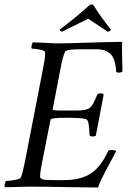

<svg xmlns="http://www.w3.org/2000/svg" viewBox="-27 -836 588 860"><path d="M383.8 -816.4Q390.1 -816.4 393.6 -809.6Q426.8 -755.9 469.7 -704.1Q469.2 -699.7 464.6 -697Q460 -694.3 455.1 -694.3L368.2 -752Q297.9 -717.8 251 -694.3Q246.6 -694.3 243.7 -697Q240.7 -699.7 241.2 -704.1Q310.1 -755.4 370.1 -809.6Q378.9 -816.4 383.8 -816.4ZM227.5 -641.6Q268.6 -641.6 369.1 -645Q469.7 -648.4 520.5 -648.4Q518.6 -636.2 520 -580.1Q521.5 -523.9 521.5 -515.6Q516.6 -510.7 503.9 -510.7Q493.2 -510.7 493.2 -517.6Q489.7 -572.8 468 -594Q446.3 -615.2 407.2 -615.2H329.1Q270 -615.2 264.6 -604.5Q254.4 -584 245.1 -534.2L209 -346.7Q208.5 -344.7 211.7 -343.5Q214.8 -342.3 220.5 -341.8Q226.1 -341.3 232.4 -341.1Q238.8 -340.8 247.1 -340.8H294.9Q317.4 -340.8 330.1 -341.3Q342.8 -341.8 354.2 -344.2Q365.7 -346.7 371.6 -350.3Q377.4 -354 383.3 -361.3Q389.2 -368.7 393.6 -377.9Q397.9 -387.2 404.3 -401.9Q405.3 -403.8 405.8 -405Q406.2 -406.2 407 -408Q407.7 -409.7 408.2 -411.1Q411.1 -418 423.8 -418Q434.1 -418 437.5 -413.1L402.3 -228.5Q398.4 -224.6 386.7 -224.6Q375.5 -224.6 374 -232.4Q372.1 -272 369.4 -283.9Q366.7 -295.9 361.3 -300.8Q351.1 -308.6 266.6 -308.6Q201.2 -308.6 199.2 -299.8L161.1 -106.4Q148.9 -44.4 154.3 -39.1Q161.1 -32.2 172.9 -30.8Q184.6 -29.3 216.8 -29.3H259.8Q335 -29.3 380.9 -59.6Q424.3 -88.4 457 -158.2Q460 -164.1 471.7 -164.1Q489.3 -164.1 493.2 -158.2Q486.8 -146 465.3 -106.4Q443.8 -66.9 431.2 -41.3Q418.5 -15.6 412.1 3.9Q365.7 3.9 266.4 2Q167 0 103.5 0Q81.1 0 46.4 1.5Q11.7 2.9 -4.9 2.9Q-7.8 -1 -5.9 -11.2Q-3.9 -21.5 0 -25.4Q13.7 -25.4 38.6 -29.8Q63.5 -34.2 66.4 -41Q73.2 -54.7 85 -113.3L166 -530.3Q176.8 -585 174.8 -602.5Q174.3 -609.4 151.6 -613.8Q128.9 -618.2 115.2 -618.2Q112.8 -621.6 114.7 -632.3Q116.7 -643.1 121.1 -646.5Q213.9 -641.6 227.5 -641.6Z"/></svg>

Font: Crimson
Style: Italic
Weight: 400
Italic angle: -11°
Version: Version 0.8